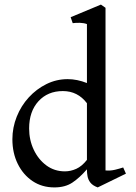

<svg xmlns="http://www.w3.org/2000/svg" viewBox="-20 -809 591 837"><path d="M217 8Q163 8 122 -19.5Q81 -47 57.5 -94.5Q34 -142 34 -202Q34 -253 53 -300.5Q72 -348 105.5 -384.5Q139 -421 182.5 -442.5Q226 -464 275 -464Q316 -464 359 -447V-704Q346 -709 328.5 -709.5Q311 -710 297 -708L288 -734L420 -789L440 -775V-66Q461 -64 481.5 -69Q502 -74 517 -79L529 -52L406 8Q384 0 374 -13Q364 -26 361.5 -41Q359 -56 359 -67V-71Q327 -34 295.5 -13Q264 8 217 8ZM107 -249Q107 -199 127 -156.5Q147 -114 182 -88Q217 -62 263 -62Q288 -62 312.5 -73Q337 -84 359 -112V-359Q319 -412 254 -412Q188 -412 147.5 -367.5Q107 -323 107 -249Z"/></svg>

Font: Joan
Style: Regular
Weight: 400
Designer: Paolo Biagini
Version: Version 1.001; ttfautohint (v1.8.4.7-5d5b);gftools[0.9.30]